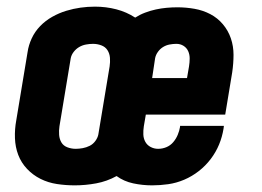

<svg xmlns="http://www.w3.org/2000/svg" viewBox="-20 -550 790 578"><path d="M205 8Q178 8 151.5 4Q125 0 102 -11.5Q79 -23 61.5 -41.5Q44 -60 35 -83.5Q26 -107 25 -134Q24 -161 29 -188L63 -393Q66 -414 75.5 -434.5Q85 -455 101 -471.5Q117 -488 137.5 -499.5Q158 -511 179.5 -517.5Q201 -524 222.5 -527Q244 -530 266 -530Q299 -530 330 -522Q361 -514 387 -497Q401 -506 417 -512Q433 -518 449 -521.5Q465 -525 481.5 -526.5Q498 -528 514 -528Q540 -528 565.5 -523.5Q591 -519 613 -507.5Q635 -496 651 -477Q667 -458 675 -434.5Q683 -411 683 -385Q683 -359 679 -332L658 -205H419L413 -170Q411 -157 411.5 -145Q412 -133 417.5 -123Q423 -113 433.5 -107.5Q444 -102 456 -102Q469 -102 481 -107Q493 -112 501.5 -122Q510 -132 515 -144Q520 -156 522 -168Q522 -169 522 -170Q522 -171 522 -171H654Q654 -169 653.5 -167Q653 -165 653 -163Q649 -138 639.5 -115Q630 -92 614.5 -71.5Q599 -51 578.5 -35Q558 -19 534.5 -9Q511 1 486.5 4.5Q462 8 438 8Q409 8 381 2Q353 -4 331 -20Q302 -4 269.5 2Q237 8 205 8ZM438 -315H543L549 -350Q551 -362 551 -374Q551 -386 546.5 -396Q542 -406 532.5 -412Q523 -418 511 -418Q501 -418 490.5 -416Q480 -414 471 -408.5Q462 -403 455.5 -394Q449 -385 447 -375ZM208 -102Q218 -102 229 -104Q240 -106 250 -111Q260 -116 267 -125.5Q274 -135 276 -145L310 -350Q312 -363 311 -376Q310 -389 303.5 -399Q297 -409 285 -413.5Q273 -418 260 -418Q250 -418 239 -416Q228 -414 218.5 -408.5Q209 -403 202 -394Q195 -385 193 -375L159 -170Q157 -157 158 -144Q159 -131 165 -121Q171 -111 183 -106.5Q195 -102 208 -102Z"/></svg>

Font: Iosevka Etoile XBdObl
Style: Regular
Weight: 800
Italic angle: -9°
Designer: Belleve Invis
Foundry: Belleve Invis
Version: Version 15.5.2; ttfautohint (v1.8.4)